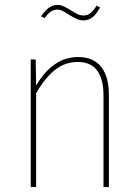

<svg xmlns="http://www.w3.org/2000/svg" viewBox="-20 -761 564 781"><path d="M423 -375V0H401V-372Q401 -509 296 -509Q244 -509 203 -476Q162 -443 127 -382V0H105V-519H125L127 -413Q195 -529 298 -529Q360 -529 391.5 -489Q423 -449 423 -375ZM259 -702Q244 -712 234 -717Q224 -722 214 -722Q199 -722 187 -714Q175 -706 161 -687L147 -695Q163 -718 179 -729.5Q195 -741 214 -741Q226 -741 237.5 -736Q249 -731 267 -720Q284 -709 295.5 -703.5Q307 -698 320 -698Q335 -698 347 -707Q359 -716 373 -738L387 -731Q372 -703 356 -690.5Q340 -678 320 -678Q305 -678 292 -684Q279 -690 259 -702Z"/></svg>

Font: Fira Sans Condensed Thin
Style: Regular
Weight: 250
Width: 3
Designer: Carrois Corporate & Edenspiekermann AG
Foundry: Carrois Corporate GbR & Edenspiekermann AG
Version: Version 4.203